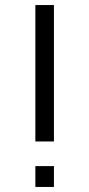

<svg xmlns="http://www.w3.org/2000/svg" viewBox="-20 -740 354 760"><path d="M193.5 -180V-720H120V-180ZM193.5 0V-82.5H120V0Z"/></svg>

Font: Manrope
Style: Regular
Weight: 400
Designer: Mikhail Sharanda
Foundry: Mikhail Sharanda
Version: Version 4.505